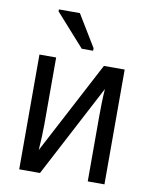

<svg xmlns="http://www.w3.org/2000/svg" viewBox="-85 -819 700 883"><g transform="rotate(10 265.0 -378.0)"><path d="M253 -596H306V-608L216 -756H118V-747ZM66 0H163L390 -432C387 -392 386 -344 386 -304V0H464V-536H367L139 -103C142 -146 144 -187 144 -224V-536H66Z"/></g></svg>

Font: Noto Sans Mono Condensed
Style: Regular
Weight: 400
Width: 3
Designer: Monotype Design Team
Foundry: Monotype Imaging Inc.
Version: Version 2.014